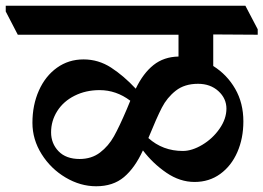

<svg xmlns="http://www.w3.org/2000/svg" viewBox="-64 -683 918 669"><path d="M679 -563V-453Q727 -423 755.5 -373.5Q784 -324 784 -260Q784 -201 763 -153Q742 -105 703.5 -77Q665 -49 614 -49Q563 -49 516 -81Q469 -113 434 -159Q406 -98 368 -66Q330 -34 271 -34Q216 -34 164.5 -64.5Q113 -95 81 -146Q49 -197 49 -255Q49 -317 71.5 -367.5Q94 -418 134.5 -447Q175 -476 227 -476Q279 -476 323 -447.5Q367 -419 409 -374Q435 -428 471 -456.5Q507 -485 558 -486V-562H-2L-44 -643V-663H791L834 -581V-562ZM725 -304Q725 -340 697 -365.5Q669 -391 626 -391Q579 -391 548.5 -367Q518 -343 500 -308Q482 -273 453 -202Q503 -157 573 -157Q605 -157 641 -178.5Q677 -200 701 -234.5Q725 -269 725 -305ZM213 -129Q255 -129 284.5 -151.5Q314 -174 333 -208Q352 -242 378 -303L390 -332Q341 -369 283 -369Q235 -369 196 -349.5Q157 -330 135.5 -296Q114 -262 114 -222Q114 -183 140 -156Q166 -129 214 -129Z"/></svg>

Font: Martel ExtraBold
Style: Regular
Weight: 800
Designer: Dan Reynolds
Foundry: Dan Reynolds
Version: Version 1.001; ttfautohint (v1.1) -l 5 -r 5 -G 72 -x 0 -D la